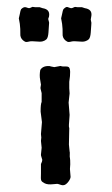

<svg xmlns="http://www.w3.org/2000/svg" viewBox="-20 -544 328 563"><path d="M165 -349.1H173.3Q179.2 -349.1 181.6 -347.2Q189 -341.3 183.1 -304.2V-285.2L184.1 -270L181.2 -243.2L184.1 -207L182.1 -178.2V-172.9L183.1 -168L182.1 -120.1L184.1 -100.1Q185.1 -97.7 184.6 -90.8Q184.1 -84 185.1 -80.6Q186 -77.1 186 -62L185.1 -48.3L187 -24.9Q186 -17.1 177.7 -7.8Q169.4 1.5 159.7 -1.5Q149.9 -4.9 147.9 -4.9L136.2 -3.9Q120.1 -2 111.3 -6.3Q102.5 -10.7 101.1 -14.6Q99.1 -18.6 100.1 -35.2V-63Q104 -70.8 104 -75.2L101.1 -85Q100.1 -86.9 100.1 -90.8L102.1 -110.8L100.1 -130.9L101.1 -140.6L100.1 -150.9L103 -186L99.1 -216.8Q99.1 -239.3 102.1 -245.1V-271L99.1 -283.2Q98.1 -285.2 99.1 -289.6Q100.1 -293.9 100.1 -295.9Q100.1 -297.9 97.7 -310.5Q95.2 -323.2 98.1 -338.9Q106 -352.1 127 -350.1Q127.9 -349.1 129.4 -349.1L139.2 -347.2L154.8 -350.1Q155.8 -351.1 159.2 -350.1Q162.1 -349.1 165 -349.1ZM189 -520Q191.4 -520 194.3 -521.5Q197.3 -522.9 198.7 -523.4Q200.2 -523.9 203.1 -523.4Q206.1 -522.9 207 -522.9H220.2L229 -520Q250.5 -516.6 248 -498L246.1 -486.8L248 -477.1Q248 -476.6 247.6 -469.7Q247.1 -462.9 246.1 -448.7Q245.1 -434.6 240.7 -429.2Q236.3 -424.8 229.5 -422.9Q222.7 -420.9 210 -422.4Q196.3 -423.8 190.4 -422.4Q184.6 -420.9 181.2 -420.9Q177.2 -420.9 171.4 -425.8Q162.6 -433.6 163.6 -445.8Q164.1 -458 162.1 -474.1L159.2 -490.2L162.1 -502.9Q164.1 -514.2 166 -517.1Q173.8 -524.9 177.7 -523.4Q181.6 -522 184.6 -521Q187 -520 189 -520ZM124 -477.1Q124 -476.6 123.5 -469.7Q123 -462.9 122.1 -448.7Q121.1 -434.6 116.7 -429.2Q112.3 -424.8 105.5 -422.9Q98.6 -420.9 85.9 -422.4Q72.3 -423.8 66.4 -422.4Q60.5 -420.9 57.1 -420.9Q53.2 -420.9 47.4 -425.8Q38.6 -433.6 39.6 -445.8Q40 -458 38.1 -474.1L35.2 -490.2L38.1 -502.9Q40 -514.2 42 -517.1Q49.8 -524.9 56.6 -522.5Q63.5 -520 65.4 -520Q67.4 -520 75.2 -523.9L83 -522.9H96.2L105 -520Q126.5 -516.6 124 -498Q124 -495.1 122.6 -492.2Q121.1 -489.3 121.6 -487.3Q122.1 -485.4 122.6 -483.4Q123 -481.9 123.5 -480Q124 -478 124 -477.1Z"/></svg>

Font: AntiqueNobleRegular
Style: Regular
Weight: 400
Version: Version 0.1